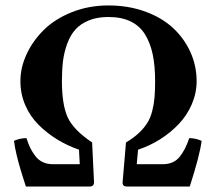

<svg xmlns="http://www.w3.org/2000/svg" viewBox="-20 -678 789 698"><path d="M171.9 -81.1H270L267.1 -133.8Q225.1 -148.4 188.2 -170.9Q151.4 -193.4 120.6 -223.9Q89.8 -254.4 72 -295.4Q54.2 -336.4 54.2 -382.8Q54.2 -432.6 76.9 -481.4Q99.6 -530.3 139.9 -569.8Q180.2 -609.4 241.5 -633.8Q302.7 -658.2 374 -658.2Q446.8 -658.2 507.8 -636Q568.8 -613.8 609.4 -575.9Q649.9 -538.1 672.4 -488.3Q694.8 -438.5 694.8 -382.8Q694.8 -339.4 677.2 -298.8Q659.7 -258.3 629.6 -226.8Q599.6 -195.3 562 -171.6Q524.4 -147.9 481.9 -133.8L477.1 -81.1H571.8Q610.4 -81.1 631.8 -106.4Q653.3 -131.8 668 -175.8Q690.9 -175.8 712.9 -166Q707 -115.2 669.9 0H441.9Q424.3 0 425.8 -16.1L438 -160.2Q465.3 -176.3 484.4 -194.1Q503.4 -211.9 515.1 -230.5Q526.9 -249 533.2 -273.7Q539.6 -298.3 541.7 -323Q543.9 -347.7 543.9 -382.8Q543.9 -438 535.4 -479.2Q526.9 -520.5 507.8 -552Q488.8 -583.5 455.3 -599.9Q421.9 -616.2 374 -616.2Q333.5 -616.2 303.5 -604Q273.4 -591.8 254.9 -571.5Q236.3 -551.3 224.9 -520.5Q213.4 -489.7 209.2 -457.3Q205.1 -424.8 205.1 -383.8Q205.1 -296.9 226.3 -251Q247.6 -205.1 314.9 -160.2L321.8 -16.1Q321.8 0 306.2 0H74.2Q73.2 -2.9 68.4 -17.8Q63.5 -32.7 61.3 -40Q59.1 -47.4 54.4 -62.7Q49.8 -78.1 46.9 -89.1Q43.9 -100.1 40.5 -114.3Q37.1 -128.4 34.7 -141.4Q32.2 -154.3 30.8 -166Q52.7 -175.8 76.2 -175.8Q83 -154.8 90.1 -140.1Q97.2 -125.5 108.4 -110.8Q119.6 -96.2 135.5 -88.6Q151.4 -81.1 171.9 -81.1Z"/></svg>

Font: Common Serif
Style: Bold
Weight: 700
Designer: Philipp H. Poll, Khaled Hosny
Foundry: Stefan Peev, Context Ltd.
Version: Version 1.026